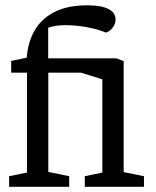

<svg xmlns="http://www.w3.org/2000/svg" viewBox="-20 -718 598 738"><path d="M15 0V-40.7L83.7 -54.7V-438.8H23V-483.8L82.9 -496.3Q86.9 -554.3 112.3 -599.6Q137.8 -644.9 188.2 -671.3Q238.6 -697.6 316.4 -697.6Q368.8 -697.6 396.5 -683.6Q424.2 -669.5 424.2 -643.4Q424.2 -627.1 413.7 -612.6Q403.1 -598.1 387.3 -592.6Q358.2 -605.3 315 -613.3Q271.9 -621.3 232.3 -621.3Q211.8 -621.3 194 -618.7Q176.2 -616.1 165.2 -610.7V-493.8H427.9L455.4 -483V-56.4L533.4 -40.7V0H305.9V-40.7L373.4 -54.7V-413.2L290.7 -438.8H165.7V-57.1L246 -40.7V0Z"/></svg>

Font: Faustina Light
Style: Regular
Weight: 300
Designer: Alfonso Garcia
Foundry: http://www.omnibus-type.com
Version: Version 1.200